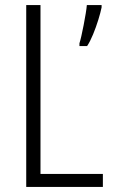

<svg xmlns="http://www.w3.org/2000/svg" viewBox="-20 -734 444 754"><path d="M83 0V-714H139V-51H384V0ZM379 -705Q375 -685 366 -656Q357 -627 345.5 -599Q334 -571 322 -553H292V-564Q295 -573 299.5 -592.5Q304 -612 308.5 -635.5Q313 -659 316.5 -680Q320 -701 321 -714H379Z"/></svg>

Font: Noto Sans Telugu Condensed Light
Style: Regular
Weight: 300
Width: 3
Designer: Jelle Bosma - Monotype Design Team
Foundry: Monotype Imaging Inc.
Version: Version 2.005; ttfautohint (v1.8.4.7-5d5b)